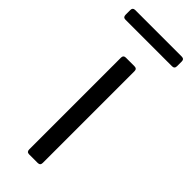

<svg xmlns="http://www.w3.org/2000/svg" viewBox="-246 -682 710 710"><g transform="rotate(45 108.5 -327.5)"><path d="M131.8 0H86.9Q74.2 0 74.2 -13.2V-493.2Q74.2 -505.9 86.9 -505.9H131.8Q145 -505.9 145 -493.2V-13.2Q145 0 131.8 0ZM230 -604H-13.2Q-25.9 -604 -25.9 -617.2V-642.1Q-25.9 -654.8 -13.2 -654.8H230Q243.2 -654.8 243.2 -642.1V-617.2Q243.2 -604 230 -604Z"/></g></svg>

Font: Barlow
Style: Regular
Weight: 400
Designer: Jeremy Tribby
Foundry: Jeremy Tribby
Version: Version 1.101